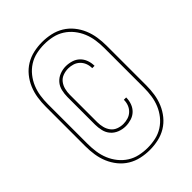

<svg xmlns="http://www.w3.org/2000/svg" viewBox="-218 -808 936 936"><g transform="rotate(-45 250.0 -340.0)"><path d="M250 32Q220 32 190.5 25.5Q161 19 135.5 3.5Q110 -12 91 -35.5Q72 -59 60.5 -86.5Q49 -114 44.5 -143.5Q40 -173 40 -203V-477Q40 -507 44.5 -536.5Q49 -566 60.5 -593.5Q72 -621 91 -644.5Q110 -668 135.5 -683.5Q161 -699 190.5 -705.5Q220 -712 250 -712Q280 -712 309.5 -705.5Q339 -699 364.5 -683.5Q390 -668 409 -644.5Q428 -621 439.5 -593.5Q451 -566 455.5 -536.5Q460 -507 460 -477V-203Q460 -173 455.5 -143.5Q451 -114 439.5 -86.5Q428 -59 409 -35.5Q390 -12 364.5 3.5Q339 19 309.5 25.5Q280 32 250 32ZM250 17Q278 17 305.5 11Q333 5 356.5 -10Q380 -25 397.5 -47Q415 -69 425.5 -94.5Q436 -120 440 -147.5Q444 -175 444 -203V-477Q444 -505 440 -532.5Q436 -560 425.5 -585.5Q415 -611 397.5 -633Q380 -655 356.5 -670Q333 -685 305.5 -691Q278 -697 250 -697Q222 -697 194.5 -691Q167 -685 143.5 -670Q120 -655 102.5 -633Q85 -611 74.5 -585.5Q64 -560 60 -532.5Q56 -505 56 -477V-203Q56 -175 60 -147.5Q64 -120 74.5 -94.5Q85 -69 102.5 -47Q120 -25 143.5 -10Q167 5 194.5 11Q222 17 250 17ZM249 -133Q227 -133 206.5 -141Q186 -149 172 -165Q158 -181 153 -202.5Q148 -224 148 -245V-435Q148 -456 153 -477.5Q158 -499 172 -515Q186 -531 206.5 -539Q227 -547 248 -547Q268 -547 287.5 -541Q307 -535 321 -521.5Q335 -508 342 -489Q349 -470 349 -450Q349 -450 349 -449.5Q349 -449 349 -449H333Q333 -449 333 -449.5Q333 -450 333 -450Q333 -467 327 -482.5Q321 -498 309 -509.5Q297 -521 281 -526Q265 -531 249 -531Q230 -531 212.5 -524.5Q195 -518 184 -503.5Q173 -489 168.5 -471Q164 -453 164 -435V-245Q164 -227 168.5 -209Q173 -191 184 -176.5Q195 -162 212.5 -155.5Q230 -149 248 -149Q265 -149 281 -154Q297 -159 309 -170.5Q321 -182 327 -197.5Q333 -213 333 -230Q333 -230 333 -230.5Q333 -231 333 -231H349Q349 -231 349 -230.5Q349 -230 349 -230Q349 -210 342 -191Q335 -172 321 -158.5Q307 -145 287.5 -139Q268 -133 249 -133Z"/></g></svg>

Font: Iosevka SS04 Thin
Style: Regular
Weight: 100
Monospace: yes
Designer: Belleve Invis
Foundry: Belleve Invis
Version: Version 19.0.0; ttfautohint (v1.8.4)